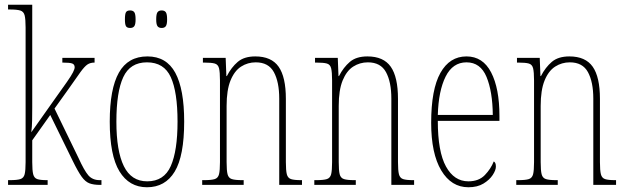

<svg xmlns="http://www.w3.org/2000/svg" viewBox="-20 -780 2643 810"><path d="M14 0V-20H21Q52 -20 66 -24.5Q80 -29 84 -45Q88 -61 88 -96V-664Q88 -699 84 -715Q80 -731 66 -735.5Q52 -740 21 -740H14V-760H116V-373Q116 -355 116 -327.5Q116 -300 115.5 -272Q115 -244 112 -222L211 -362Q244 -408 262.5 -434.5Q281 -461 288 -475Q295 -489 295 -496Q295 -508 285 -512Q275 -516 243 -516V-536H379V-516Q361 -516 349 -508Q337 -500 319.5 -476Q302 -452 268 -403L210 -322L311 -114Q335 -61 352.5 -40.5Q370 -20 401 -20H408V0H402Q375 0 357.5 -6.5Q340 -13 324.5 -34.5Q309 -56 287 -101L192 -295L116 -188V-96Q116 -61 120 -45Q124 -29 137 -24.5Q150 -20 178 -20H181V0Z M600 10Q525 10 484 -57Q443 -124 443 -267Q443 -405 481.5 -473.5Q520 -542 602 -542Q682 -542 719.5 -473Q757 -404 757 -267Q757 -122 717 -56Q677 10 600 10ZM601 -15Q672 -15 700.5 -79.5Q729 -144 729 -267Q729 -392 700.5 -454.5Q672 -517 600 -517Q529 -517 500 -454.5Q471 -392 471 -267Q471 -143 502.5 -79Q534 -15 601 -15ZM662 -662Q650 -662 644.5 -669.5Q639 -677 639 -698Q639 -721 644.5 -728.5Q650 -736 662 -736Q674 -736 679.5 -728.5Q685 -721 685 -698Q685 -677 679.5 -669.5Q674 -662 662 -662ZM529 -662Q516 -662 511.5 -669.5Q507 -677 507 -698Q507 -721 511.5 -728.5Q516 -736 529 -736Q541 -736 546.5 -728.5Q552 -721 552 -698Q552 -677 546.5 -669.5Q541 -662 529 -662Z M833 0V-20H841Q872 -20 886 -24.5Q900 -29 904 -45Q908 -61 908 -96V-441Q908 -476 904 -492Q900 -508 886 -512Q872 -516 841 -516H836V-536H932L935 -459H937Q956 -496 983 -519Q1010 -542 1057 -542Q1125 -542 1155.5 -498.5Q1186 -455 1186 -363V-96Q1186 -61 1190 -45Q1194 -29 1207.5 -24.5Q1221 -20 1250 -20H1254V0H1158V-364Q1158 -434 1135.5 -475.5Q1113 -517 1059 -517Q1025 -517 997 -499Q969 -481 952.5 -440.5Q936 -400 936 -333V-96Q936 -61 940 -45Q944 -29 958 -24.5Q972 -20 1002 -20H1008V0Z M1306 0V-20H1314Q1345 -20 1359 -24.5Q1373 -29 1377 -45Q1381 -61 1381 -96V-441Q1381 -476 1377 -492Q1373 -508 1359 -512Q1345 -516 1314 -516H1309V-536H1405L1408 -459H1410Q1429 -496 1456 -519Q1483 -542 1530 -542Q1598 -542 1628.5 -498.5Q1659 -455 1659 -363V-96Q1659 -61 1663 -45Q1667 -29 1680.5 -24.5Q1694 -20 1723 -20H1727V0H1631V-364Q1631 -434 1608.5 -475.5Q1586 -517 1532 -517Q1498 -517 1470 -499Q1442 -481 1425.5 -440.5Q1409 -400 1409 -333V-96Q1409 -61 1413 -45Q1417 -29 1431 -24.5Q1445 -20 1475 -20H1481V0Z M1956 10Q1884 10 1841.5 -61Q1799 -132 1799 -262Q1799 -403 1838 -472.5Q1877 -542 1948 -542Q2017 -542 2052 -474.5Q2087 -407 2087 -291V-270H1827Q1827 -140 1861.5 -77.5Q1896 -15 1956 -15Q2000 -15 2025.5 -41.5Q2051 -68 2063 -99Q2067 -97 2069.5 -92Q2072 -87 2072 -77Q2072 -62 2058.5 -41.5Q2045 -21 2019.5 -5.5Q1994 10 1956 10ZM2059 -295Q2058 -394 2032.5 -455.5Q2007 -517 1948 -517Q1890 -517 1860 -457Q1830 -397 1827 -295Z M2158 0V-20H2166Q2197 -20 2211 -24.5Q2225 -29 2229 -45Q2233 -61 2233 -96V-441Q2233 -476 2229 -492Q2225 -508 2211 -512Q2197 -516 2166 -516H2161V-536H2257L2260 -459H2262Q2281 -496 2308 -519Q2335 -542 2382 -542Q2450 -542 2480.5 -498.5Q2511 -455 2511 -363V-96Q2511 -61 2515 -45Q2519 -29 2532.5 -24.5Q2546 -20 2575 -20H2579V0H2483V-364Q2483 -434 2460.5 -475.5Q2438 -517 2384 -517Q2350 -517 2322 -499Q2294 -481 2277.5 -440.5Q2261 -400 2261 -333V-96Q2261 -61 2265 -45Q2269 -29 2283 -24.5Q2297 -20 2327 -20H2333V0Z"/></svg>

Font: Noto Serif Khmer ExtraCondensed Thin
Style: Regular
Weight: 100
Width: 2
Designer: Danh Hong and the Monotype Design Team
Foundry: Monotype Imaging Inc.
Version: Version 2.004; ttfautohint (v1.8.4.7-5d5b)